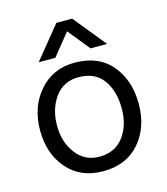

<svg xmlns="http://www.w3.org/2000/svg" viewBox="-109 -800 779 894"><g transform="rotate(-15 281.0 -353.0)"><path d="M279 -444Q207 -444 166 -388Q125 -332 125 -251Q125 -172 167 -116.5Q209 -61 279 -61Q355 -61 396 -115.5Q437 -170 437 -251Q437 -335 398 -389.5Q359 -444 279 -444ZM279 9Q170 9 106.5 -64.5Q43 -138 43 -250Q43 -363 108.5 -438.5Q174 -514 279 -514Q394 -514 456.5 -440Q519 -366 519 -252Q519 -139 455 -65Q391 9 279 9ZM246 -715H322L449 -559H369L284 -664L199 -559H119Z"/></g></svg>

Font: Hind
Style: Regular
Weight: 400
Designer: Manushi Parikh, Satya Rajpurohit
Foundry: Indian Type Foundry
Version: Version 2.000;PS 1.0;hotconv 1.0.79;makeotf.lib2.5.61930